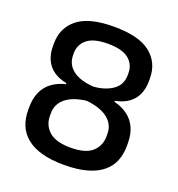

<svg xmlns="http://www.w3.org/2000/svg" viewBox="-123 -753 806 869"><g transform="rotate(20 280.5 -319.0)"><path d="M280 13.5Q216.5 13.5 171.5 0.8Q126.5 -12 98 -35.8Q69.5 -59.5 56.2 -92Q43 -124.5 43 -164V-177Q43 -221 57.5 -252.5Q72 -284 99.2 -304Q126.5 -324 164 -333V-338Q126.5 -345 101 -363Q75.5 -381 62.5 -409.2Q49.5 -437.5 49.5 -474.5V-487Q49.5 -563 105.2 -607.5Q161 -652 280 -652Q400.5 -652 456.2 -607.5Q512 -563 512 -487V-474.5Q512 -437.5 499 -409.2Q486 -381 460.5 -363Q435 -345 397.5 -338V-333Q435.5 -323.5 462.5 -303.5Q489.5 -283.5 504 -252.2Q518.5 -221 518.5 -177V-164Q518.5 -125.5 505.8 -93Q493 -60.5 464.8 -36.8Q436.5 -13 391 0.2Q345.5 13.5 280 13.5ZM281.5 -70Q353 -70 385 -99.2Q417 -128.5 417 -174V-185.5Q417 -230.5 381.8 -258.8Q346.5 -287 278 -294.5Q212.5 -286.5 178.5 -258.2Q144.5 -230 144.5 -185.5V-174Q144.5 -128.5 177.2 -99.2Q210 -70 281.5 -70ZM283 -365Q338 -368.5 375.2 -394Q412.5 -419.5 412.5 -468.5V-476Q412.5 -518.5 381 -544.2Q349.5 -570 280 -570Q212 -570 180.5 -544.2Q149 -518.5 149 -476V-468.5Q149 -436 166.2 -413.8Q183.5 -391.5 213.5 -379.5Q243.5 -367.5 283 -365Z"/></g></svg>

Font: Anek Devanagari Medium
Style: Regular
Weight: 500
Designer: Kailash Malviya (Devanagari) & Yesha Goshar (Latin)
Foundry: Ek Type
Version: Version 1.003